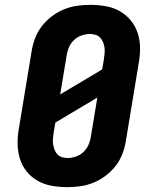

<svg xmlns="http://www.w3.org/2000/svg" viewBox="-20 -763 640 791"><path d="M257 8Q225 8 193.5 2.5Q162 -3 135.5 -18Q109 -33 90 -56.5Q71 -80 62 -109Q53 -138 52.5 -170.5Q52 -203 58 -235L110 -550Q114 -577 124 -604Q134 -631 151.5 -654Q169 -677 192.5 -695Q216 -713 242.5 -724Q269 -735 296.5 -739Q324 -743 352 -743Q384 -743 415.5 -737.5Q447 -732 473.5 -717Q500 -702 519 -678.5Q538 -655 547.5 -626Q557 -597 557 -564.5Q557 -532 551 -500L499 -185Q495 -158 485 -131Q475 -104 457.5 -81Q440 -58 416.5 -40Q393 -22 366.5 -11Q340 0 312.5 4Q285 8 257 8ZM228 -374 401 -477 408 -519Q410 -531 411 -543.5Q412 -556 410.5 -567.5Q409 -579 404.5 -589.5Q400 -600 392.5 -608Q385 -616 373.5 -619.5Q362 -623 350 -623Q333 -623 315 -616.5Q297 -610 283.5 -596.5Q270 -583 263 -565.5Q256 -548 254 -531ZM259 -112Q276 -112 294 -118.5Q312 -125 325.5 -138.5Q339 -152 346 -169.5Q353 -187 355 -204L381 -361L208 -258L201 -216Q199 -204 198 -191.5Q197 -179 199 -167.5Q201 -156 205 -145.5Q209 -135 216.5 -127Q224 -119 235.5 -115.5Q247 -112 259 -112Z"/></svg>

Font: Iosevka Etoile Heavy
Style: Italic
Weight: 900
Italic angle: -9°
Designer: Belleve Invis
Foundry: Belleve Invis
Version: Version 22.1.2; ttfautohint (v1.8.4)